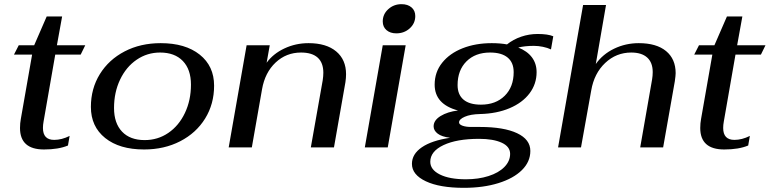

<svg xmlns="http://www.w3.org/2000/svg" viewBox="-20 -707 3692 921"><path d="M76 -93Q76 -116 80 -137L134 -445H47L70 -490H144L204 -628H278L253 -490H389L367 -445H245L189 -124Q186 -108 186 -93Q186 -36 240 -36Q276 -36 314 -55L306 -9Q261 10 191 10Q76 10 76 -93Z M416 -194Q416 -282 459 -351.5Q502 -421 578 -460.5Q654 -500 751 -500Q869 -500 938 -445Q1007 -390 1007 -296Q1007 -208 964 -138.5Q921 -69 844.5 -29.5Q768 10 671 10Q553 10 484.5 -45Q416 -100 416 -194ZM896 -301Q896 -374 857 -414.5Q818 -455 748 -455Q686 -455 635.5 -420.5Q585 -386 556 -325Q527 -264 527 -189Q527 -116 565.5 -75.5Q604 -35 674 -35Q737 -35 787.5 -69.5Q838 -104 867 -165Q896 -226 896 -301Z M1163 -490H1274L1259 -406Q1290 -449 1344 -474.5Q1398 -500 1460 -500Q1545 -500 1592.5 -460.5Q1640 -421 1640 -351Q1640 -333 1637 -313L1582 0H1471L1528 -322Q1531 -342 1531 -358Q1531 -406 1504 -430.5Q1477 -455 1424 -455Q1353 -455 1302 -407Q1251 -359 1237 -279L1188 0H1077Z M1816 -604Q1816 -639 1842.5 -663Q1869 -687 1906 -687Q1936 -687 1954 -671.5Q1972 -656 1972 -630Q1972 -595 1945.5 -571Q1919 -547 1881 -547Q1852 -547 1834 -562.5Q1816 -578 1816 -604ZM1816 -490H1926L1840 0H1730Z M2541 -487Q2498 -487 2466 -479Q2509 -462 2531.5 -432Q2554 -402 2554 -361Q2554 -304 2520 -259Q2486 -214 2424.5 -188Q2363 -162 2283 -160Q2237 -159 2209.5 -147Q2182 -135 2182 -120Q2182 -110 2198.5 -104Q2215 -98 2240 -98H2282Q2397 -98 2460.5 -68Q2524 -38 2524 17Q2524 69 2483.5 109Q2443 149 2370.5 171.5Q2298 194 2205 194Q2089 194 2022.5 162.5Q1956 131 1956 79Q1956 32 2003.5 -0.5Q2051 -33 2139 -46Q2099 -51 2079.5 -66Q2060 -81 2060 -101Q2060 -130 2093.5 -150.5Q2127 -171 2177 -177Q2065 -207 2065 -301Q2065 -361 2101 -406Q2137 -451 2199 -475.5Q2261 -500 2339 -500Q2379 -500 2412 -494Q2442 -518 2480 -531Q2518 -544 2559 -544Q2608 -544 2634 -533L2623 -470Q2606 -478 2584 -482.5Q2562 -487 2541 -487ZM2444 -361Q2444 -407 2415 -431Q2386 -455 2331 -455Q2260 -455 2217.5 -412.5Q2175 -370 2175 -299Q2175 -253 2203.5 -229Q2232 -205 2287 -205Q2358 -205 2401 -247.5Q2444 -290 2444 -361ZM2044 69Q2044 107 2090 130Q2136 153 2215 153Q2275 153 2323.5 137.5Q2372 122 2399.5 94Q2427 66 2427 31Q2427 -4 2386.5 -22.5Q2346 -41 2278 -41Q2171 -41 2107.5 -11Q2044 19 2044 69Z M2777 -683H2887L2838 -400Q2871 -447 2926 -473.5Q2981 -500 3044 -500Q3129 -500 3175 -462Q3221 -424 3221 -356Q3221 -345 3217 -317L3161 0H3051L3108 -326Q3111 -344 3111 -361Q3111 -407 3084.5 -431Q3058 -455 3008 -455Q2936 -455 2883 -405Q2830 -355 2816 -273L2767 0H2657Z M3339 -93Q3339 -116 3343 -137L3397 -445H3310L3333 -490H3407L3467 -628H3541L3516 -490H3652L3630 -445H3508L3452 -124Q3449 -108 3449 -93Q3449 -36 3503 -36Q3539 -36 3577 -55L3569 -9Q3524 10 3454 10Q3339 10 3339 -93Z"/></svg>

Font: Fahkwang Medium
Style: Italic
Weight: 500
Italic angle: -10°
Version: Version 1.000; ttfautohint (v1.6)